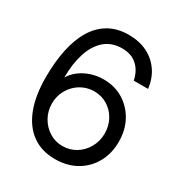

<svg xmlns="http://www.w3.org/2000/svg" viewBox="-176 -862 936 997"><g transform="rotate(30 292.0 -363.5)"><path d="M296.9 11.7Q216.3 11.7 159.9 -28.8Q103.5 -69.3 73.7 -146.2Q43.9 -223.1 43.9 -333Q43.9 -424.8 59.6 -499.5Q75.2 -574.2 107.7 -627.9Q140.1 -681.6 190.2 -710.4Q240.2 -739.3 308.6 -739.3Q372.1 -739.3 420.2 -715.1Q468.3 -690.9 497.8 -647.5Q527.3 -604 534.2 -545.9H448.2Q438 -598.6 403.6 -629.9Q369.1 -661.1 314 -661.1Q251 -661.1 209.7 -625Q168.5 -588.9 148.2 -525.6Q127.9 -462.4 127.9 -380.9H128.9Q145.5 -409.2 173.6 -429.9Q201.7 -450.7 237.1 -462.2Q272.5 -473.6 311.5 -473.6Q377.4 -473.6 429 -442.1Q480.5 -410.6 510.3 -356.2Q540 -301.8 540 -232.4Q540 -160.6 509 -105.5Q478 -50.3 423.3 -19.3Q368.7 11.7 296.9 11.7ZM296.9 -66.4Q340.8 -66.4 376.7 -88.6Q412.6 -110.8 433.8 -148.7Q455.1 -186.5 455.1 -232.4Q455.1 -278.3 434.6 -315.2Q414.1 -352.1 378.9 -373.8Q343.8 -395.5 299.8 -395.5Q266.6 -395.5 237.5 -382.8Q208.5 -370.1 186.5 -347.7Q164.6 -325.2 152.1 -295.4Q139.6 -265.6 139.6 -231.4Q139.6 -186 160.9 -148.4Q182.1 -110.8 217.8 -88.6Q253.4 -66.4 296.9 -66.4Z"/></g></svg>

Font: Inter Khmer Looped
Style: Regular
Weight: 400
Designer: Rasmus Andersson, Sovichet Tep
Foundry: Anagata Design
Version: Version 1.000